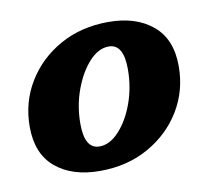

<svg xmlns="http://www.w3.org/2000/svg" viewBox="-49 -858 478 440"><g transform="rotate(-10 190.0 -637.5)"><path d="M9.5 -598Q9.5 -655 37.8 -701.5Q66 -748 115.5 -775.8Q165 -803.5 228.5 -803.5Q292.5 -803.5 331.2 -771.2Q370 -739 370 -676Q370 -619 341.8 -572.5Q313.5 -526 264 -498.2Q214.5 -470.5 151 -470.5Q86.5 -470.5 48 -502.8Q9.5 -535 9.5 -598ZM125 -584.5Q125 -526 159.5 -526Q183.5 -526 205.2 -549.5Q227 -573 240.5 -610.2Q254 -647.5 254 -689.5Q254 -748 219.5 -748Q195.5 -748 174 -724.5Q152.5 -701 138.8 -663.8Q125 -626.5 125 -584.5Z"/></g></svg>

Font: Besley* Narrow Heavy
Style: Italic
Weight: 800
Width: 4
Italic angle: -13°
Designer: Owen Earl
Foundry: indestructible type*
Version: Version 3.000; ttfautohint (v1.8.3)